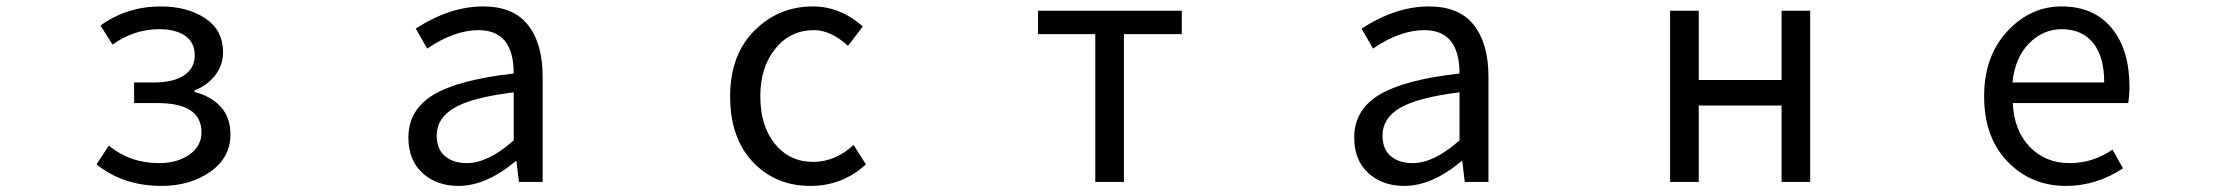

<svg xmlns="http://www.w3.org/2000/svg" viewBox="-20 -577 7040 609"><path d="M492.2 12.7Q371.1 12.7 286.1 -55.7L325.2 -115.2Q392.6 -59.6 484.4 -59.6Q542 -59.6 580.6 -86.4Q619.1 -113.3 619.1 -157.2Q619.1 -250 480.5 -250H405.3V-315.4H466.8Q531.2 -315.4 564.5 -338.4Q597.7 -361.3 597.7 -401.4Q597.7 -442.4 567.4 -463.4Q537.1 -484.4 485.4 -484.4Q405.3 -484.4 336.9 -435.5L298.8 -496.1Q382.8 -556.6 490.2 -556.6Q574.2 -556.6 630.9 -519Q687.5 -481.4 687.5 -411.1Q687.5 -371.1 663.1 -338.9Q638.7 -306.6 596.7 -290V-285.2Q648.4 -272.5 679.7 -238.8Q710.9 -205.1 710.9 -150.4Q710.9 -77.1 647 -32.2Q583 12.7 492.2 12.7Z M1434.6 12.7Q1364.3 12.7 1319.8 -28.3Q1275.4 -69.3 1275.4 -140.6Q1275.4 -228.5 1355 -276.4Q1434.6 -324.2 1609.4 -343.8Q1609.4 -481.4 1498 -481.4Q1420.9 -481.4 1335 -422.9L1298.8 -486.3Q1407.2 -556.6 1512.7 -556.6Q1608.4 -556.6 1654.8 -497.6Q1701.2 -438.5 1701.2 -334V0H1626L1618.2 -65.4H1615.2Q1521.5 12.7 1434.6 12.7ZM1460.9 -59.6Q1528.3 -59.6 1609.4 -131.8V-284.2Q1476.6 -267.6 1420.9 -234.9Q1365.2 -202.1 1365.2 -147.5Q1365.2 -103.5 1391.6 -81.5Q1418 -59.6 1460.9 -59.6Z M2550.8 12.7Q2439.5 12.7 2367.7 -63.5Q2295.9 -139.6 2295.9 -271.5Q2295.9 -402.3 2372.6 -479.5Q2449.2 -556.6 2558.6 -556.6Q2644.5 -556.6 2716.8 -493.2L2669.9 -431.6Q2615.2 -481.4 2561.5 -481.4Q2487.3 -481.4 2439.5 -422.9Q2391.6 -364.3 2391.6 -271.5Q2391.6 -177.7 2438 -120.6Q2484.4 -63.5 2559.6 -63.5Q2628.9 -63.5 2687.5 -117.2L2726.6 -55.7Q2652.3 12.7 2550.8 12.7Z M3454.1 0V-468.8H3272.5V-543H3728.5V-468.8H3544.9V0Z M4434.6 12.7Q4364.3 12.7 4319.8 -28.3Q4275.4 -69.3 4275.4 -140.6Q4275.4 -228.5 4355 -276.4Q4434.6 -324.2 4609.4 -343.8Q4609.4 -481.4 4498 -481.4Q4420.9 -481.4 4335 -422.9L4298.8 -486.3Q4407.2 -556.6 4512.7 -556.6Q4608.4 -556.6 4654.8 -497.6Q4701.2 -438.5 4701.2 -334V0H4626L4618.2 -65.4H4615.2Q4521.5 12.7 4434.6 12.7ZM4460.9 -59.6Q4528.3 -59.6 4609.4 -131.8V-284.2Q4476.6 -267.6 4420.9 -234.9Q4365.2 -202.1 4365.2 -147.5Q4365.2 -103.5 4391.6 -81.5Q4418 -59.6 4460.9 -59.6Z M5277.3 0V-543H5368.2V-323.2H5630.9V-543H5721.7V0H5630.9V-242.2H5368.2V0Z M6533.2 12.7Q6421.9 12.7 6347.7 -64.5Q6273.4 -141.6 6273.4 -271.5Q6273.4 -398.4 6346.7 -477.5Q6419.9 -556.6 6518.6 -556.6Q6621.1 -556.6 6677.7 -488.3Q6734.4 -419.9 6734.4 -301.8Q6734.4 -275.4 6730.5 -250H6364.3Q6368.2 -163.1 6418 -111.3Q6467.8 -59.6 6544.9 -59.6Q6618.2 -59.6 6680.7 -102.5L6713.9 -43Q6628.9 12.7 6533.2 12.7ZM6363.3 -315.4H6654.3Q6654.3 -397.5 6619.1 -440.9Q6584 -484.4 6519.5 -484.4Q6460 -484.4 6415.5 -439Q6371.1 -393.6 6363.3 -315.4Z"/></svg>

Font: GenEi Gothic M Regular
Style: Regular
Weight: 400
Designer: o_tamon (Modified); [Source Han Sans]
Ryoko NISHIZUKA  (kana & ideographs); Paul D. Hunt (Latin, Greek & Cyrillic); Wenl
Version: Version 1.1a;Original Version 1.004